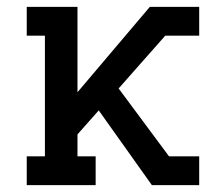

<svg xmlns="http://www.w3.org/2000/svg" viewBox="-20 -540 640 560"><path d="M58 0V-84H111V-436H58V-520H206V-271L417 -520H561V-436H462L326 -282L473 -84H561V0H423L268 -218L206 -148V-84H259V0Z"/></svg>

Font: Iosevka HT Medium Extended
Style: Regular
Weight: 500
Width: 7
Monospace: yes
Designer: Belleve Invis
Foundry: Belleve Invis
Version: Version 32.3.0; ttfautohint (v1.8.4)